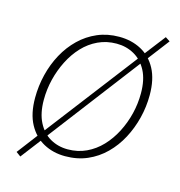

<svg xmlns="http://www.w3.org/2000/svg" viewBox="-120 -873 986 1052"><g transform="rotate(15 373.0 -347.0)"><path d="M691 -766 717 -749 617 -618 611 -612 194 -65 191 -60 90 72 64 53 169 -85 174 -91 586 -629 590 -635ZM326 7Q258 7 203.5 -22.5Q149 -52 117 -111Q85 -170 85 -260Q85 -327 101 -392Q117 -457 147.5 -513Q178 -569 222 -611.5Q266 -654 322 -678Q378 -702 445 -702Q515 -702 570 -672.5Q625 -643 656.5 -584Q688 -525 688 -436Q688 -370 672 -306Q656 -242 626 -185.5Q596 -129 552 -85.5Q508 -42 451.5 -17.5Q395 7 326 7ZM330 -33Q387 -33 435 -55.5Q483 -78 520.5 -117.5Q558 -157 584.5 -208.5Q611 -260 625 -317Q639 -374 639 -433Q639 -510 612.5 -560.5Q586 -611 541 -636.5Q496 -662 441 -662Q384 -662 336 -639.5Q288 -617 251 -577.5Q214 -538 188 -486.5Q162 -435 148 -378Q134 -321 134 -262Q134 -186 160 -135Q186 -84 230.5 -58.5Q275 -33 330 -33Z"/></g></svg>

Font: Bitter Thin Light
Style: Italic
Weight: 300
Italic angle: -9°
Version: Version 2.002